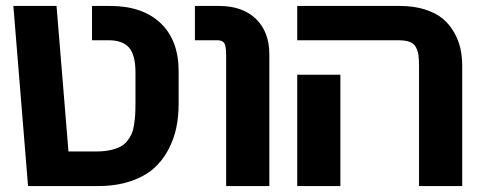

<svg xmlns="http://www.w3.org/2000/svg" viewBox="-20 -624 1632 645"><path d="M580.1 -384.8V-274.9Q580.1 -232.9 572.3 -195.1Q564.5 -157.2 545.2 -120.6Q525.9 -84 495.8 -57.6Q465.8 -31.2 418 -15.1Q370.1 1 309.1 1H74.2L24.9 -604H169.9L210 -115.2H303.2Q329.1 -115.2 348.9 -119.4Q368.7 -123.5 382.6 -130.4Q396.5 -137.2 406.2 -148.9Q416 -160.6 421.6 -172.9Q427.2 -185.1 430.2 -203.6Q433.1 -222.2 434.1 -238.5Q435.1 -254.9 435.1 -278.8V-380.9Q435.1 -439 413.6 -463.9Q392.1 -488.8 344.2 -488.8H289.1V-604H350.1Q458.5 -604 519.3 -546.4Q580.1 -488.8 580.1 -384.8Z M884.8 -440.9V1H739.7V-438Q739.7 -468.8 733.6 -478.8Q727.5 -488.8 710 -488.8H634.8V-604H715.8Q794.9 -604 839.8 -560.5Q884.8 -517.1 884.8 -440.9Z M1532.7 -403.8V1H1387.7V-399.9Q1387.7 -425.3 1385.7 -439.2Q1383.8 -453.1 1377 -465.8Q1370.1 -478.5 1355.5 -483.6Q1340.8 -488.8 1316.4 -488.8H978.5V-604H1322.8Q1370.1 -604 1407.2 -592.3Q1444.3 -580.6 1467.3 -561.3Q1490.2 -542 1505.4 -515.4Q1520.5 -488.8 1526.6 -461.4Q1532.7 -434.1 1532.7 -403.8ZM978.5 -373H1123.5V1H978.5Z"/></svg>

Font: LT Superior
Style: Bold
Weight: 400
Designer: Daniel Lyons
Foundry: LyonsType
Version: Version 1.000